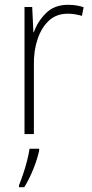

<svg xmlns="http://www.w3.org/2000/svg" viewBox="-20 -558 382 799"><path d="M263 -538Q299 -538 328 -528L321 -492Q307 -496 292.5 -498.5Q278 -501 262 -501Q215 -501 184 -472.5Q153 -444 136.5 -395.5Q120 -347 121 -288V0H82V-529H114L119 -424H121Q136 -468 171 -503Q206 -538 263 -538ZM143 69Q135 105 118.5 146Q102 187 81 221H59V213Q66 196 75.5 168.5Q85 141 92.5 111.5Q100 82 103 61H143Z"/></svg>

Font: Noto Sans Tamil SemiCondensed ExtraLight
Style: Regular
Weight: 200
Width: 4
Designer: Jelle Bosma - Monotype Design Team
Foundry: Monotype Imaging Inc.
Version: Version 2.004; ttfautohint (v1.8.4.7-5d5b)